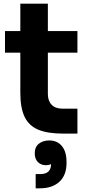

<svg xmlns="http://www.w3.org/2000/svg" viewBox="-20 -716 474 1039"><path d="M90 -214V-431H7V-548H90V-696H239V-548H399V-431H239V-208Q239 -170 259.5 -149Q280 -128 318 -128H399V7H322Q238 7 187.5 -14Q137 -35 113.5 -83Q90 -131 90 -214ZM340 160V166Q340 232 301.5 267.5Q263 303 196 303H173V226H198Q229 226 243 211Q257 196 256 172Q244 178 229 178Q202 178 185 161Q168 144 168 114Q168 79 190.5 61.5Q213 44 246 44Q290 44 315 74.5Q340 105 340 160Z"/></svg>

Font: Sora-SIA
Style: Bold
Weight: 700
Designer: Jonathan Barnbrook, Julián Moncada
Foundry: Barnbrook Fonts
Version: Version 2.000